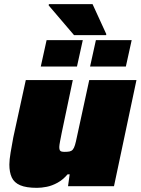

<svg xmlns="http://www.w3.org/2000/svg" viewBox="-20 -895 676 923"><path d="M158 8Q106 8 77 -4.5Q48 -17 36.5 -42Q25 -67 25 -104Q25 -126 31 -162Q37 -198 44 -235L104 -510H330L277 -258Q273 -238 269 -217Q265 -196 265 -188Q265 -178 267.5 -173Q270 -168 276 -166.5Q282 -165 291 -165Q306 -165 315 -167Q324 -169 330 -176Q336 -183 340.5 -198Q345 -213 350 -238L409 -510H636L528 0H307L315 -57H305Q283 -31 256.5 -16.5Q230 -2 204.5 3Q179 8 158 8ZM413 -575 441 -702H613L585 -575ZM176 -575 204 -702H378L350 -575ZM336 -726 214 -869 215 -875H425L491 -731L490 -726Z"/></svg>

Font: Saira SemiExpanded Black
Style: Italic
Weight: 900
Width: 6
Italic angle: -12°
Designer: Hector Gatti with collaboration of the Omnibus-Type team
Foundry: Omnibus-Type
Version: Version 1.101